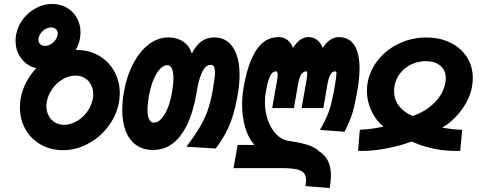

<svg xmlns="http://www.w3.org/2000/svg" viewBox="-20 -748 2440 973"><path d="M81 -203Q81 -228.5 85 -250Q92.5 -292.5 113 -331.5Q133.5 -370.5 164 -402Q116.5 -414 87.8 -451.8Q59 -489.5 59 -541Q59 -558.5 61.5 -571.5Q69 -614.5 96.2 -650.5Q123.5 -686.5 162.8 -707.2Q202 -728 243.5 -728Q285 -728 318 -709.2Q351 -690.5 369.5 -657.5Q388 -624.5 388 -584Q388 -569 385 -552.5Q380 -523.5 364 -494.5H369.5Q432.5 -494.5 482 -465.5Q531.5 -436.5 559.2 -386.2Q587 -336 587 -275.5Q587 -255 583 -230Q571 -164 529 -108Q487 -52 426 -19.5Q365 13 299.5 13Q236.5 13 186.8 -15.2Q137 -43.5 109 -92.8Q81 -142 81 -203ZM450.5 -248.5Q452.5 -258.5 452.5 -270Q452.5 -297 441.2 -318.5Q430 -340 409.5 -352.5Q389 -365 363 -365Q330 -365 298.8 -347Q267.5 -329 245.5 -298.2Q223.5 -267.5 217 -232Q215 -217 215 -210.5Q215 -183.5 226.5 -161.8Q238 -140 258.2 -127.8Q278.5 -115.5 304 -115.5Q337 -115.5 368.5 -133.5Q400 -151.5 422 -182Q444 -212.5 450.5 -248.5ZM272 -571.5Q272.5 -574 272.5 -578Q272.5 -591.5 263.2 -600.2Q254 -609 239.5 -609Q216.5 -609 197.8 -592.2Q179 -575.5 175 -553Q174.5 -551 174.5 -547Q174.5 -533.5 183.8 -524.5Q193 -515.5 207.5 -515.5Q230 -515.5 249 -532.2Q268 -549 272 -571.5Z M599.5 -191Q599.5 -232.5 608 -282.5Q622 -362.5 655 -425.2Q688 -488 734.2 -523.2Q780.5 -558.5 833 -558.5Q877.5 -558.5 909.2 -536.5Q941 -514.5 952 -476Q992 -558.5 1065 -558.5Q1127 -558.5 1160.5 -508Q1194 -457.5 1194 -368.5Q1194 -321 1184.5 -267.5Q1174.5 -211 1162.2 -168.8Q1150 -126.5 1129 -84.2Q1108 -42 1073.5 4.5L925 -4.5Q967.5 -62 990.5 -100Q1013.5 -138 1030 -181.8Q1046.5 -225.5 1057.5 -287L1059.5 -300.5Q1064.5 -329 1067 -347.8Q1069.5 -366.5 1069.5 -381Q1069.5 -419.5 1049 -419.5Q1023 -419.5 1006.5 -387.2Q990 -355 981 -305.5L974 -267.5Q950.5 -134 895 -61Q839.5 12 755.5 12Q706 12 671 -12.5Q636 -37 617.8 -82.5Q599.5 -128 599.5 -191ZM852 -281.5Q859 -323.5 859 -351Q859 -383.5 851 -400.8Q843 -418 828 -418Q809.5 -418 791.2 -399Q773 -380 758 -344.5Q743 -309 734.5 -261.5Q727.5 -219.5 727.5 -192.5Q727.5 -160.5 735.8 -143.5Q744 -126.5 759 -126.5Q778.5 -126.5 796.5 -144.8Q814.5 -163 829 -198Q843.5 -233 852 -281.5Z M1531 165Q1531 142 1519.8 128.8Q1508.5 115.5 1481.5 109.8Q1454.5 104 1404.5 104H1163.5L1184.5 -13.5H1269.5Q1239 -47 1223 -100.8Q1207 -154.5 1207 -217.5Q1207 -261.5 1214.5 -305Q1237 -433.5 1280.5 -496.8Q1324 -560 1391 -560Q1418 -560 1436.5 -545.5Q1455 -531 1465 -506Q1499.5 -560 1543.5 -560Q1569 -560 1587.2 -545.2Q1605.5 -530.5 1615.5 -505.5Q1651.5 -560 1696.5 -560Q1748.5 -560 1775.2 -519.8Q1802 -479.5 1802 -402Q1802 -349 1790.5 -285.5Q1777.5 -212.5 1765 -172.2Q1752.5 -132 1726 -80.5L1601.5 -89.5Q1623.5 -128.5 1635.8 -156Q1648 -183.5 1656.8 -216Q1665.5 -248.5 1675 -301.5Q1685 -360 1685 -375Q1685 -382.5 1683.2 -384.5Q1681.5 -386.5 1677.5 -386.5Q1664.5 -386.5 1655 -370.5Q1645.5 -354.5 1640 -324.5L1618.5 -200.5H1508.5L1532 -334.5Q1537 -361 1537 -375.5Q1537 -382.5 1535.8 -384.5Q1534.5 -386.5 1531.5 -386.5Q1519 -386.5 1508 -372.8Q1497 -359 1491 -324.5L1469.5 -200.5H1359.5L1383 -334.5Q1387 -355 1387 -369Q1387 -386.5 1379 -386.5Q1369.5 -386.5 1361.2 -380Q1353 -373.5 1344 -351.2Q1335 -329 1327.5 -285.5Q1322.5 -259 1322.5 -231Q1322.5 -181 1337.8 -138.5Q1353 -96 1379.2 -68.5Q1405.5 -41 1437.5 -35Q1508 -24.5 1542.2 -12.8Q1576.5 -1 1595.5 17.5Q1626.5 36.5 1641.8 66.8Q1657 97 1657 141.5Q1657 170 1651 205L1528 195Q1531 178.5 1531 165Z M1923.5 -106.5Q1885.5 -136.5 1862.5 -185.2Q1839.5 -234 1839.5 -288Q1839.5 -309.5 1843 -328.5Q1855 -394.5 1898.2 -447Q1941.5 -499.5 2005.5 -528.8Q2069.5 -558 2141 -558Q2209 -558 2262.5 -531.8Q2316 -505.5 2346 -458.8Q2376 -412 2376 -352Q2376 -333 2372 -309Q2361.5 -249 2319.5 -191.5Q2277.5 -134 2221 -101.5Q2266.5 -92.5 2322 -90L2312.5 16.5L2292.5 17Q2227 17 2169 3.5Q2111 -10 2066 -31Q2013 -10.5 1943.8 3.2Q1874.5 17 1811 17L1794.5 16.5L1803.5 -90.5Q1860.5 -92.5 1923.5 -106.5ZM1977 -285.5Q1977 -245 2001.2 -212.2Q2025.5 -179.5 2071 -160Q2137 -182.5 2182 -227.8Q2227 -273 2237 -329.5Q2239 -339.5 2239 -351.5Q2239 -392.5 2211.2 -415.2Q2183.5 -438 2138 -438Q2099.5 -438 2065.5 -422.2Q2031.5 -406.5 2008.5 -377.5Q1985.5 -348.5 1979 -310Q1977 -298.5 1977 -285.5Z"/></svg>

Font: JuliaMono ExtraBold
Style: Italic
Weight: 800
Italic angle: -9°
Monospace: yes
Designer: cormullion
Foundry: corm
Version: Version 0.057; ttfautohint (v1.8.4)